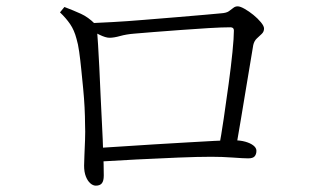

<svg xmlns="http://www.w3.org/2000/svg" viewBox="-20 -642 1040 605"><path d="M669 -172Q677 -214 685 -268.5Q693 -323 700.5 -378Q708 -433 712.5 -478Q717 -523 717 -546Q717 -556 706 -556Q680 -556 638 -553.5Q596 -551 549.5 -547.5Q503 -544 463.5 -541Q424 -538 403 -536Q378 -534 358.5 -528.5Q339 -523 325 -523Q313 -523 293.5 -532.5Q274 -542 265 -548V-569Q290 -570 335.5 -572.5Q381 -575 434.5 -579.5Q488 -584 538.5 -588Q589 -592 626.5 -595.5Q664 -599 676 -600Q693 -601 701 -606.5Q709 -612 715 -617Q721 -622 729 -622Q737 -622 751 -614Q765 -606 778.5 -595Q792 -584 802 -572Q812 -560 812 -552Q812 -542 804.5 -535Q797 -528 789 -520.5Q781 -513 778 -500Q775 -483 769 -446Q763 -409 755 -362Q747 -315 739 -265.5Q731 -216 723 -172ZM282 -57Q273 -57 264.5 -64.5Q256 -72 250.5 -86Q245 -100 245 -120Q245 -130 246 -152.5Q247 -175 248 -201.5Q249 -228 248 -250Q248 -274 246.5 -303.5Q245 -333 242 -363.5Q239 -394 236 -424Q233 -454 229.5 -479Q226 -504 221 -520Q214 -547 201 -566Q188 -585 169 -603L183 -620Q212 -609 235 -598.5Q258 -588 279 -567Q284 -562 284.5 -557.5Q285 -553 286 -544Q287 -532 289 -501Q291 -470 293 -428.5Q295 -387 297 -340.5Q299 -294 301.5 -248Q304 -202 305 -164Q306 -141 306.5 -125Q307 -109 307 -89Q307 -72 301 -64.5Q295 -57 282 -57ZM277 -175Q315 -177 363.5 -180.5Q412 -184 464.5 -187Q517 -190 566 -193Q615 -196 654.5 -198Q694 -200 716 -200Q737 -200 753 -195.5Q769 -191 778.5 -183.5Q788 -176 788 -167Q788 -156 782.5 -149.5Q777 -143 762 -143Q748 -143 714 -145.5Q680 -148 646 -148Q604 -148 542 -145.5Q480 -143 410.5 -139.5Q341 -136 277 -132Z"/></svg>

Font: Noto Serif JP ExtraLight Light
Style: Regular
Weight: 300
Version: Version 2.003-H1;hotconv 1.1.1;makeotfexe 2.6.0